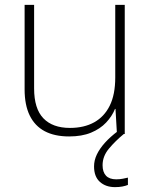

<svg xmlns="http://www.w3.org/2000/svg" viewBox="-20 -550 622 788"><path d="M492 -530V0H460L454 -103H452Q440 -73 415.5 -47Q391 -21 353.5 -5.5Q316 10 264 10Q204 10 163.5 -11.5Q123 -33 102 -76Q81 -119 81 -183V-530H120V-187Q120 -104 158 -64.5Q196 -25 267 -25Q325 -25 366.5 -48Q408 -71 430.5 -116.5Q453 -162 453 -232V-530ZM401 128Q401 156 415 171Q429 186 457 186Q471 186 484 183.5Q497 181 505 179V209Q495 213 482 215.5Q469 218 452 218Q414 218 390 196.5Q366 175 366 133Q366 108 377.5 84Q389 60 410.5 36Q432 12 464 -12L488 0Q454 28 427.5 59.5Q401 91 401 128Z"/></svg>

Font: Noto Sans Khmer ExtraLight
Style: Regular
Weight: 250
Version: Version 2.003